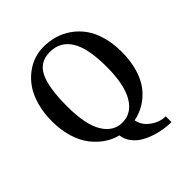

<svg xmlns="http://www.w3.org/2000/svg" viewBox="-237 -857 1175 1175"><g transform="rotate(-45 350.5 -270.0)"><path d="M340.8 -660.2Q253.4 -660.2 216.8 -585.9Q180.2 -511.7 180.2 -350.1Q180.2 -192.4 226.1 -116.2Q272 -40 350.1 -40Q430.7 -40 476.8 -118.4Q522.9 -196.8 522.9 -350.1Q522.9 -510.7 476.6 -585.4Q430.2 -660.2 340.8 -660.2ZM280.8 2Q235.4 -9.3 195.3 -36.1Q155.3 -63 122.1 -105.2Q88.9 -147.5 69.3 -210.7Q49.8 -273.9 49.8 -350.1Q49.8 -422.4 66.7 -483.2Q83.5 -543.9 111.6 -585.2Q139.6 -626.5 176.8 -655Q213.9 -683.6 253.9 -696.8Q293.9 -710 335 -710Q384.8 -710 430.7 -696.8Q476.6 -683.6 517.3 -655Q558.1 -626.5 588.1 -585Q618.2 -543.5 635.5 -483.2Q652.8 -422.9 652.8 -350.1Q652.8 -272 634.3 -208.5Q615.7 -145 582.5 -102.5Q549.3 -60.1 506.3 -33.7Q463.4 -7.3 412.1 2.9Q420.9 53.2 467.3 86.7Q513.7 120.1 564 120.1V169.9Q533.2 169.9 499 164.8Q464.8 159.7 427.2 147Q389.6 134.3 359.1 115.7Q328.6 97.2 306.9 67.6Q285.2 38.1 280.8 2Z"/></g></svg>

Font: Pfennig
Style: Bold
Weight: 700
Version: Version 20120410 ; ttfautohint (v0.8)